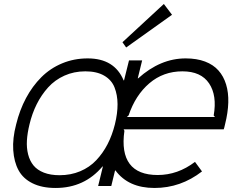

<svg xmlns="http://www.w3.org/2000/svg" viewBox="-20 -933 1197 963"><path d="M556.2 -309.1Q569.8 -364.3 569.6 -410.6Q569.3 -457 554.4 -494.6Q539.6 -532.2 502.4 -553.7Q465.3 -575.2 408.2 -575.2Q351.1 -575.2 303.2 -553.7Q255.4 -532.2 221.4 -494.6Q187.5 -457 164.3 -410.6Q141.1 -364.3 127.9 -309.1Q117.2 -265.6 115 -228.3Q112.8 -190.9 121.1 -158.4Q129.4 -126 148.2 -103Q167 -80.1 200.2 -67.1Q233.4 -54.2 278.8 -54.2Q335 -54.2 382.1 -74Q429.2 -93.8 462.6 -129.2Q496.1 -164.6 519.3 -209.5Q542.5 -254.4 556.2 -309.1ZM557.1 -78.1 538.1 0H472.2L496.1 -98.1H494.1Q403.3 9.8 258.8 9.8Q190.4 9.8 143.1 -13.7Q95.7 -37.1 73 -79.1Q50.3 -121.1 46.4 -179.9Q42.5 -238.8 61 -309.1Q78.6 -381.3 110.6 -441.2Q142.6 -501 187.3 -545.7Q231.9 -590.3 291.5 -615.2Q351.1 -640.1 419.9 -640.1Q554.2 -640.1 600.1 -529.8H602.1L627 -629.9H692.9L670.9 -540H672.9Q784.2 -640.1 911.1 -640.1Q966.8 -640.1 1008.5 -624.3Q1050.3 -608.4 1075.9 -579.3Q1101.6 -550.3 1114 -509.5Q1126.5 -468.8 1125 -418.5Q1123.5 -368.2 1108.9 -310.1Q1107.9 -303.2 1105.2 -294.4Q1102.5 -285.6 1102.1 -284.2H600.1L604 -276.9Q588.4 -167 630.4 -111.1Q672.4 -55.2 771 -55.2Q871.6 -55.2 958 -121.1L993.2 -73.2Q886.2 9.8 754.9 9.8Q624 9.8 559.1 -78.1ZM616.2 -346.2H1058.1L1051.8 -354Q1069.3 -454.1 1028.8 -514.6Q988.3 -575.2 895 -575.2Q799.3 -575.2 729.2 -515.4Q659.2 -455.6 625 -354ZM801.8 -913.1 842.8 -858.9 612.8 -694.8 594.2 -721.2Z"/></svg>

Font: Sinkin Sans 300 Light Italic
Style: Regular
Weight: 300
Italic angle: -112°
Designer: Keith Bates
Foundry: K-Type
Version: Sinkin Sans (version 1.0)  by Keith Bates   •   © 2014   www